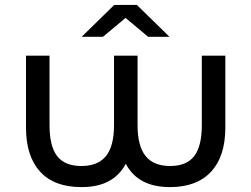

<svg xmlns="http://www.w3.org/2000/svg" viewBox="-20 -757 1025 783"><path d="M899 -530H803V-246C803 -189.3 792.7 -147.5 772 -120.5C751.3 -93.5 718.7 -80 674 -80C628.7 -80 595.2 -93.7 573.5 -121C551.8 -148.3 541 -190 541 -246V-530H445V-246C445 -190 434.2 -148.3 412.5 -121C390.8 -93.7 357.3 -80 312 -80C266.7 -80 233.7 -93.5 213 -120.5C192.3 -147.5 182 -189.3 182 -246V-530H86V-237C86 -159 105.2 -99 143.5 -57C181.8 -15 238 6 312 6C356 6 392.8 -1.8 422.5 -17.5C452.2 -33.2 475.7 -57 493 -89C526.3 -25.7 586.3 6 673 6C746.3 6 802.3 -15 841 -57C879.7 -99 899 -159 899 -237ZM584 -607H671L538 -737H446L313 -607H400L492 -684Z"/></svg>

Font: ICO Headline
Style: Regular
Weight: 500
Designer: Julieta Ulanovsky
Foundry: Julieta Ulanovsky
Version: Version 7.200